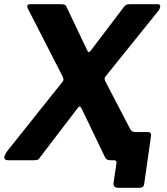

<svg xmlns="http://www.w3.org/2000/svg" viewBox="-25 -762 796 913"><path d="M538 131Q512 131 515 107L529 13Q530 0 517 0H506L594 -148Q602 -134 619 -134H679Q695 -134 693 -115L661 110Q660 121 654.5 126Q649 131 637 131ZM653 -35Q664 -13 661 -6.5Q658 0 642 0H503Q492 0 485 -3Q478 -6 474 -15L363 -246Q358 -256 353.5 -255.5Q349 -255 342 -245L164 -12Q159 -3 151 -1.5Q143 0 131 0H14Q-2 0 -4.5 -10Q-7 -20 9 -43L265 -364Q274 -373 276 -379.5Q278 -386 274 -396L107 -722Q103 -731 105.5 -736.5Q108 -742 119 -742H265Q278 -742 283.5 -739Q289 -736 293 -726L390 -522Q396 -507 407 -522L565 -730Q571 -738 577 -740Q583 -742 595 -742H724Q738 -742 737 -731.5Q736 -721 730 -713L482 -405Q473 -395 472.5 -389.5Q472 -384 475 -377L653 -35Z"/></svg>

Font: Libre Franklin
Style: Bold Italic
Weight: 700
Italic angle: -8°
Designer: Pablo Impallari, Rodrigo Fuenzalida, Nhung Nguyen
Foundry: Impallari Type
Version: Version 3.000